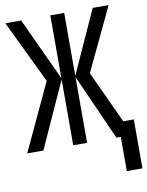

<svg xmlns="http://www.w3.org/2000/svg" viewBox="-97 -782 794 1039"><g transform="rotate(-10 300.0 -263.0)"><path d="M514.2 0H490.2L329.1 -361.8V0H252.9V-361.8L88.9 0H0L171.9 -368.2L5.9 -713.9H92.8L252.9 -368.2V-713.9H329.1V-368.2L485.8 -713.9H573.2L409.2 -368.2L542 -81.1H600.1V188H514.2Z"/></g></svg>

Font: WenQuanYi Micro Hei Mono
Style: Regular
Weight: 400
Foundry: Ascender Corporation
Version: Version 0.2.0-beta